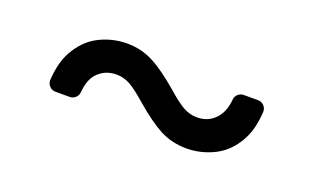

<svg xmlns="http://www.w3.org/2000/svg" viewBox="-37 -512 733 449"><g transform="rotate(20 329.5 -287.5)"><path d="M370 -211.6Q340.2 -227.6 301.1 -261.4Q274.9 -284.4 259.2 -293.3Q242.9 -302.6 224.4 -302.6Q195.7 -302.6 176.8 -282.3Q162.6 -267 159.8 -235.1Q159.1 -226.9 153.1 -221.4Q147 -215.9 138.8 -215.9H103.3Q94.5 -215.9 88.4 -222.5Q82.4 -229 82.7 -237.9Q85.6 -282.7 101.6 -310.7Q121.8 -346.6 154.1 -362.9Q186.4 -379.3 223 -379.3Q259.2 -379.3 289.1 -363.3Q317.5 -348.7 358 -313.9Q383.2 -291.5 399.9 -282Q416.2 -272.7 434.7 -272.7Q464.8 -272.7 483 -295.1Q496.8 -312.1 499.3 -340.6Q500 -348.7 506 -354Q512.1 -359.4 519.9 -359.4H555.4Q564.6 -359.4 570.7 -352.8Q576.7 -346.2 576.3 -337.4Q573.5 -292.6 557.5 -264.6Q538 -229 505 -212.4Q472.3 -196 436.1 -196Q400.2 -196 370 -211.6Z"/></g></svg>

Font: DeltaSans
Style: Regular
Weight: 400
Designer: Rasmus Andersson
Foundry: rsms
Version: Version 3.012